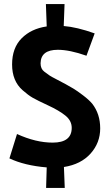

<svg xmlns="http://www.w3.org/2000/svg" viewBox="-20 -806 533 937"><path d="M237 -110Q330 -110 330 -182Q330 -217 299 -242Q268 -267 215 -291.5Q162 -316 139.5 -329Q117 -342 90 -366Q39 -411 39 -491.5Q39 -572 85.5 -619Q132 -666 208 -677L204 -786H295L291 -679Q355 -674 442 -643L402 -534Q320 -563 262 -563Q179 -563 178 -497Q178 -470 196 -456.5Q214 -443 222 -437.5Q230 -432 254.5 -419.5Q279 -407 300 -395.5Q321 -384 338.5 -373.5Q356 -363 385 -341Q414 -319 430 -300Q469 -250 469 -179.5Q469 -109 422 -56.5Q375 -4 292 9L296 111H205L208 11Q100 2 26 -33L63 -152Q155 -110 237 -110Z"/></svg>

Font: Rambla
Style: Bold
Weight: 700
Designer: Martin Sommaruga
Foundry: Martin Sommaruga
Version: Version 1.001